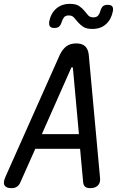

<svg xmlns="http://www.w3.org/2000/svg" viewBox="-45 -965 665 995"><path d="M172 -270H364L333 -611Q332 -617 328.5 -617Q325 -617 323 -611ZM370 -194H138L60 -19Q54 -5 43 2.5Q32 10 13 10Q-13 10 -21.5 -4.5Q-30 -19 -17 -48L265 -681Q279 -710 299 -725Q319 -740 350 -740Q381 -740 396.5 -725Q412 -710 415 -681L473 -48Q477 -19 463 -4.5Q449 10 423 10Q404 10 396 2.5Q388 -5 386 -19ZM275 -852Q270 -835 261.5 -827.5Q253 -820 237 -820Q220 -820 214 -828Q208 -836 210 -853Q218 -895 246 -920Q274 -945 317 -945Q348 -945 364.5 -934Q381 -923 391.5 -910Q402 -897 411.5 -886Q421 -875 439 -875Q456 -875 464 -885Q472 -895 475 -908Q480 -925 488.5 -932.5Q497 -940 513 -940Q530 -940 536.5 -932Q543 -924 540 -907Q532 -865 504.5 -840Q477 -815 434 -815Q403 -815 386.5 -826Q370 -837 359 -850Q348 -863 338.5 -874Q329 -885 311 -885Q294 -885 286.5 -875Q279 -865 275 -852Z"/></svg>

Font: Maple Mono
Style: Italic
Weight: 400
Italic angle: -10°
Monospace: yes
Designer: subframe7536
Version: Version 7.300